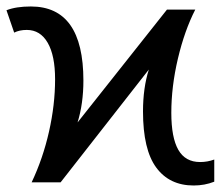

<svg xmlns="http://www.w3.org/2000/svg" viewBox="-25 -566 695 596"><path d="M73.2 0Q108.4 -74.2 127.2 -157.7Q146 -241.2 146 -319.8Q146 -393.6 123 -433.3Q100.1 -473.1 58.1 -473.1Q35.6 -473.1 19 -464.8L-4.9 -534.2Q24.9 -545.9 70.8 -545.9Q233.9 -545.9 233.9 -315.9Q233.9 -244.6 215.8 -186L493.2 -536.1H581.1Q547.9 -471.2 527.3 -384.3Q506.8 -297.4 506.8 -215.8Q506.8 -138.7 528.6 -100.8Q550.3 -63 596.2 -63Q619.1 -63 640.1 -70.8V-2Q610.4 9.8 576.2 9.8Q501 9.8 460 -45.9Q418.9 -101.6 418.9 -220.2Q418.9 -293 437 -350.1L163.1 0Z"/></svg>

Font: Noto Sans Southeast Asian
Style: Regular
Weight: 400
Designer: Monotype Design Team
Foundry: Monotype Imaging Inc.
Version: Version 1.06 uh; ttfautohint (v1.4.1)